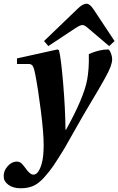

<svg xmlns="http://www.w3.org/2000/svg" viewBox="-34 -767 634 1029"><path d="M202 -547 382 -720Q409 -747 430 -747Q447 -747 466 -719L580 -547L551 -520L438 -616Q419 -633 408 -633Q396 -633 370 -616L225 -520ZM-14 180Q-16 151 5.5 125.5Q27 100 54 99Q69 99 78 106Q87 113 101 132Q126 169 145 169Q172 169 189 112Q200 75 200 10Q200 -55 185 -173Q170 -291 156 -363Q150 -398 142.5 -411.5Q135 -425 119 -424H57V-454L274 -502L282 -498Q293 -457 304.5 -320Q316 -183 317 -72H320Q415 -243 433 -339Q444 -398 442 -477Q498 -502 546 -502Q552 -502 559.5 -483.5Q567 -465 567 -448Q567 -433 558.5 -409.5Q550 -386 529 -348.5Q508 -311 494 -287Q480 -263 450 -213Q415 -155 366 -68Q317 19 311 29Q272 92 252.5 121Q233 150 203 183.5Q173 217 144 229.5Q115 242 77 242Q36 242 11 223.5Q-14 205 -14 180Z"/></svg>

Font: Lingua Franca
Style: Bold Italic
Weight: 700
Italic angle: -13°
Version: Version 1.19